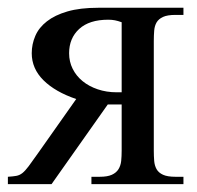

<svg xmlns="http://www.w3.org/2000/svg" viewBox="-20 -467 500 487"><path d="M288.6 -410.6Q278.8 -414.1 271.5 -415.5Q264.2 -417 254.4 -417Q206.5 -417 180.9 -393.6Q155.3 -370.1 155.3 -332Q155.3 -310.5 164.3 -292.5Q173.3 -274.4 189.5 -261.2Q205.6 -248 227.8 -240.5Q250 -232.9 276.4 -232.9H288.6ZM211.9 0V-18.6H232.9Q252.4 -18.6 263.7 -23.7Q274.9 -28.8 280.5 -37.8Q286.1 -46.9 287.4 -58.8Q288.6 -70.8 288.6 -84.5V-202.1H253.4L110.8 0H0V-18.6Q13.7 -19.5 21.7 -21Q29.8 -22.5 36.9 -28.1Q43.9 -33.7 52.7 -45.4Q61.5 -57.1 76.2 -78.1L173.3 -215.8Q120.1 -233.9 90.3 -263.4Q60.5 -293 60.5 -332Q60.5 -355 69.6 -376Q78.6 -397 98.9 -412.8Q119.1 -428.7 151.1 -438Q183.1 -447.3 229 -447.3H445.3V-429.2H425.3Q404.8 -429.2 393.6 -424.1Q382.3 -418.9 377.2 -410.2Q372.1 -401.4 371.1 -389.2Q370.1 -377 370.1 -362.8V-84.5Q370.1 -70.8 371.1 -58.8Q372.1 -46.9 377.2 -37.8Q382.3 -28.8 393.6 -23.7Q404.8 -18.6 425.3 -18.6H445.3V0Z"/></svg>

Font: Doulos SIL CyrE
Style: Regular
Weight: 400
Designer: Walt Agee, Victor Gaultney, Peter Martin, Debbi Hosken, Becca Hirsbrunner
Foundry: SIL International
Version: Version 5.000